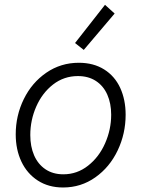

<svg xmlns="http://www.w3.org/2000/svg" viewBox="-20 -790 601 817"><path d="M46.9 -218.3Q46.9 -298.3 81.3 -368.4Q115.7 -438.5 177.2 -480.7Q238.8 -522.9 315.4 -522.9Q377.9 -522.9 423.1 -494.6Q468.3 -466.3 491.5 -416Q514.6 -365.7 514.6 -301.8Q514.6 -221.2 480.7 -149.9Q446.8 -78.6 385.7 -35.4Q324.7 7.8 248.5 7.8Q186.5 7.8 140.9 -21.7Q95.2 -51.3 71 -102.5Q46.9 -153.8 46.9 -218.3ZM453.1 -301.8Q453.1 -350.1 436.5 -387.5Q419.9 -424.8 387.9 -445.6Q356 -466.3 311.5 -466.3Q252 -466.3 205.8 -430.4Q159.7 -394.5 134.3 -336.7Q108.9 -278.8 108.9 -215.3Q108.9 -166.5 125.2 -128.9Q141.6 -91.3 173.3 -69.8Q205.1 -48.3 249.5 -48.3Q308.1 -48.3 354.7 -85Q401.4 -121.6 427.2 -180.2Q453.1 -238.8 453.1 -301.8ZM299.3 -606.9 426.8 -769.5 467.8 -732.4 336.4 -577.6Z"/></svg>

Font: Reddit Sans Vanilla Light
Style: Italic
Weight: 300
Italic angle: -11.25°
Designer: Stephen Hutchings
Version: Version 1.013